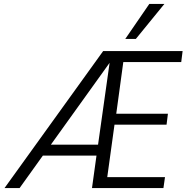

<svg xmlns="http://www.w3.org/2000/svg" viewBox="-20 -961 953 981"><path d="M3 0 507 -700H913L906 -644H610L574 -380H838L831 -324H565L528 -56H823L815 0H450L473 -166H199L80 0ZM540 -640 240 -222H481ZM620 -762 743 -941H820L674 -762Z"/></svg>

Font: Host Grotesk Light
Style: Italic
Weight: 300
Italic angle: -8°
Designer: Doğukan Karapınar based on Poppins by Indian Type Foundry, Jonny Pinhorn
Foundry: Element Type
Version: Version 1.001; ttfautohint (v1.8.4.7-5d5b)